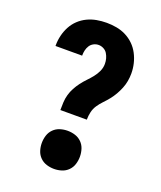

<svg xmlns="http://www.w3.org/2000/svg" viewBox="-139 -831 778 928"><g transform="rotate(20 250.0 -367.5)"><path d="M182 -270Q182 -290 183 -310Q184 -330 189.5 -349.5Q195 -369 204.5 -386.5Q214 -404 226 -420Q238 -436 252 -450.5Q266 -465 278.5 -480.5Q291 -496 299.5 -514.5Q308 -533 308 -553Q308 -567 304.5 -580Q301 -593 294 -604.5Q287 -616 274.5 -622.5Q262 -629 249 -629Q235 -629 223 -622.5Q211 -616 204 -605Q197 -594 194 -581Q191 -568 191 -555V-553H54V-557Q54 -582 60 -607Q66 -632 78 -654.5Q90 -677 108.5 -694.5Q127 -712 150 -723Q173 -734 198 -738.5Q223 -743 249 -743Q274 -743 299.5 -738.5Q325 -734 348 -722.5Q371 -711 389.5 -693Q408 -675 420 -652Q432 -629 438 -604Q444 -579 444 -553Q444 -533 440.5 -513.5Q437 -494 429.5 -475.5Q422 -457 412 -439.5Q402 -422 389.5 -406.5Q377 -391 363 -376.5Q349 -362 338 -345.5Q327 -329 322.5 -309.5Q318 -290 318 -270ZM250 8Q230 8 211 2Q192 -4 178 -18Q164 -32 158 -51Q152 -70 152 -90Q152 -110 158 -129Q164 -148 178 -162Q192 -176 211 -182Q230 -188 250 -188Q270 -188 289 -182Q308 -176 322 -162Q336 -148 342 -129Q348 -110 348 -90Q348 -70 342 -51Q336 -32 322 -18Q308 -4 289 2Q270 8 250 8Z"/></g></svg>

Font: Iosevka Curly Heavy
Style: Regular
Weight: 900
Monospace: yes
Designer: Belleve Invis
Foundry: Belleve Invis
Version: Version 22.1.2; ttfautohint (v1.8.4)